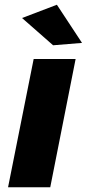

<svg xmlns="http://www.w3.org/2000/svg" viewBox="-20 -790 366 810"><path d="M220 -770 326 -609 204 -599 73 -714ZM299 -541 192 0H14L122 -541Z"/></svg>

Font: TypoPRO Montserrat Alternates
Style: Bold Italic
Weight: 700
Italic angle: -11.3°
Designer: Julieta Ulanovsky
Foundry: Julieta Ulanovsky
Version: Version 6.001